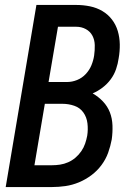

<svg xmlns="http://www.w3.org/2000/svg" viewBox="-20 -755 540 775"><path d="M3 0 127 -735H288Q316 -735 343 -729.5Q370 -724 393 -710.5Q416 -697 432 -676Q448 -655 455.5 -629.5Q463 -604 463.5 -576Q464 -548 459 -520Q456 -498 448.5 -476Q441 -454 427 -435Q413 -416 394 -401.5Q375 -387 354 -378Q377 -365 395.5 -345.5Q414 -326 423.5 -301.5Q433 -277 434 -248.5Q435 -220 431 -192Q426 -165 416.5 -138.5Q407 -112 389.5 -88.5Q372 -65 348.5 -47.5Q325 -30 298.5 -19Q272 -8 244.5 -4Q217 0 190 0ZM176 -424H251Q271 -424 291 -432Q311 -440 326 -456Q341 -472 349 -491.5Q357 -511 360 -531Q363 -552 362.5 -573Q362 -594 353 -611Q344 -628 326.5 -637.5Q309 -647 288 -647H214ZM190 -88Q206 -88 222.5 -90.5Q239 -93 255 -100Q271 -107 284.5 -118.5Q298 -130 308 -144.5Q318 -159 323.5 -175Q329 -191 332 -207Q336 -232 333 -257Q330 -282 316.5 -301Q303 -320 280 -328Q257 -336 232 -336H161L119 -88Z"/></svg>

Font: iosevka_custom_sans_ss08 SmBd
Style: Italic
Weight: 600
Italic angle: -10°
Designer: Belleve Invis
Foundry: Belleve Invis
Version: Version 10.3.0; ttfautohint (v1.8.3)